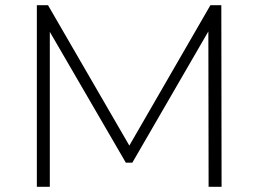

<svg xmlns="http://www.w3.org/2000/svg" viewBox="-20 -720 996 740"><path d="M122 0V-700H165L490 -139H467L791 -700H833L834 0H784L783 -623H797L490 -93H465L157 -623H172V0Z"/></svg>

Font: Montserrat Thin Light
Style: Regular
Weight: 300
Version: Version 9.000